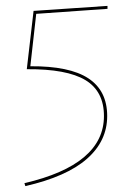

<svg xmlns="http://www.w3.org/2000/svg" viewBox="-20 -437 434 652"><path d="M103 -390 83 -212Q216 -213 280 -171Q344 -129 344 -43Q344 42 275 102.5Q206 163 66 195L63 185Q333 122 333 -43Q333 -127 270 -165Q207 -203 71 -202L94 -400L345 -417V-407Z"/></svg>

Font: Ysabeau Hairline
Style: Regular
Weight: 100
Designer: Christian Thalmann (Catharsis Fonts)
Version: Version 0.003